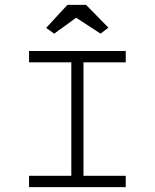

<svg xmlns="http://www.w3.org/2000/svg" viewBox="-20 -774 640 794"><path d="M500 -516.1H325.2V-46.9H500V0H100.1V-46.9H274.9V-516.1H100.1V-563H500ZM428.2 -659.7 396 -634.8 294.9 -700.7 204.1 -634.8 170.9 -658.7 258.8 -753.9H335.9Z"/></svg>

Font: Ethiopic Sadiss
Style: Regular
Weight: 400
Designer: abass alamnehe
Foundry: Senamirmir Project
Version: Version 5.100